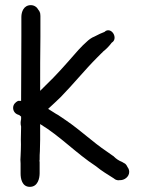

<svg xmlns="http://www.w3.org/2000/svg" viewBox="-20 -708 554 746"><path d="M31 -289C31 -277 38 -267 49 -263L50 -262H53C55 -261 58 -258 62 -255V-245C60 -236 59 -228 62 -216L61 -166C62 -153 61 -140 61 -127C61 -119 60 -111 60 -102C59 -93 59 -83 60 -73V-34C60 -15 65 18 96 18C127 18 134 -15 134 -35V-79C133 -81 133 -84 134 -88V-90C134 -100 134 -111 135 -121V-122C135 -136 136 -150 136 -165V-226C215 -178 275 -113 353 -62C376 -43 397 -31 422 -15C426 -12 432 -6 445 -8C463 -7 482 -21 482 -40C482 -46 480 -53 476 -58C474 -63 470 -69 465 -73H464L454 -79C443 -83 431 -91 422 -100V-101H421C413 -107 404 -113 394 -120C339 -157 294 -201 237 -240L206 -261C194 -267 181 -277 167 -285C183 -300 200 -315 215 -330C265 -381 309 -436 359 -486L374 -501C375 -502 378 -504 381 -508C395 -519 405 -530 414 -542L419 -546C436 -563 415 -600 391 -588L386 -584C375 -580 362 -574 347 -566C336 -562 324 -553 316 -545L302 -532C291 -521 279 -508 268 -495C232 -454 197 -414 157 -376L136 -355C136 -410 136 -523 137 -565V-646C137 -651 136 -655 136 -656V-658L135 -659C134 -662 134 -664 129 -670C124 -680 113 -688 100 -688C72 -688 63 -662 63 -642V-570C63 -512 62 -383 62 -316H50C40 -311 31 -302 31 -289Z"/></svg>

Font: Scribbler
Style: ExBd
Weight: 800
Designer: Mew Too
Foundry: Cannot Into Space Fonts
Version: Version 1.001